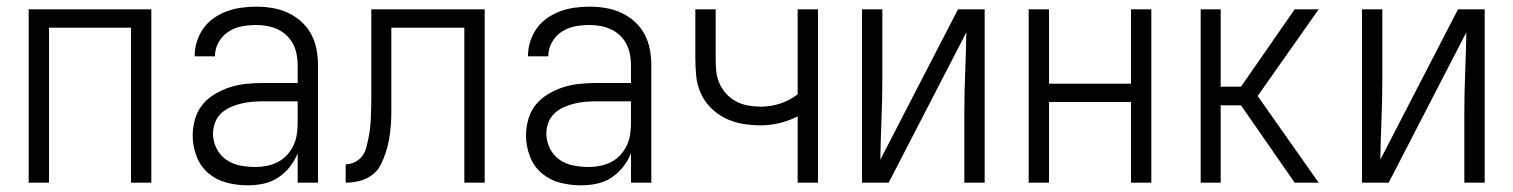

<svg xmlns="http://www.w3.org/2000/svg" viewBox="-20 -548 4540 576"><path d="M66 0V-520H434V0H373V-465H127V0Z M723 8Q691 8 660 0Q629 -8 605 -28.5Q581 -49 569.5 -79.5Q558 -110 558 -141Q558 -166 565 -190.5Q572 -215 587.5 -234Q603 -253 625 -266Q647 -279 670.5 -286.5Q694 -294 719 -296.5Q744 -299 768 -299H873V-352Q873 -368 870 -384.5Q867 -401 859.5 -415.5Q852 -430 840 -441.5Q828 -453 813 -460Q798 -467 781.5 -470Q765 -473 749 -473Q727 -473 705.5 -469Q684 -465 665.5 -453Q647 -441 636 -421.5Q625 -402 625 -381V-379H564V-381Q564 -403 571 -424.5Q578 -446 591 -464Q604 -482 622.5 -494.5Q641 -507 661.5 -514.5Q682 -522 704.5 -525Q727 -528 749 -528Q773 -528 797 -524Q821 -520 843 -510Q865 -500 883.5 -483.5Q902 -467 913.5 -445.5Q925 -424 929.5 -400Q934 -376 934 -352V0H873V-88Q864 -66 849 -47Q834 -28 814 -15Q794 -2 770.5 3Q747 8 723 8ZM746 -47Q763 -47 780.5 -50.5Q798 -54 813.5 -62Q829 -70 841 -83Q853 -96 860.5 -112Q868 -128 870.5 -145.5Q873 -163 873 -180V-244H768Q752 -244 735 -242.5Q718 -241 702 -237Q686 -233 670.5 -226Q655 -219 643 -207.5Q631 -196 625 -180Q619 -164 619 -147Q619 -124 629.5 -103Q640 -82 658.5 -69Q677 -56 700 -51.5Q723 -47 746 -47Z M1373 0V-465H1154V-256Q1154 -235 1154 -214Q1154 -193 1152.5 -172.5Q1151 -152 1147.5 -131.5Q1144 -111 1137.5 -91Q1131 -71 1121.5 -52.5Q1112 -34 1095 -22Q1078 -10 1057.5 -5Q1037 0 1017 0V-55Q1031 -55 1045 -62Q1059 -69 1067.5 -81Q1076 -93 1079.5 -107.5Q1083 -122 1086 -136.5Q1089 -151 1090.5 -166Q1092 -181 1092.5 -195.5Q1093 -210 1093.5 -225Q1094 -240 1094 -255V-520H1434V0Z M1723 8Q1691 8 1660 0Q1629 -8 1605 -28.5Q1581 -49 1569.5 -79.5Q1558 -110 1558 -141Q1558 -166 1565 -190.5Q1572 -215 1587.5 -234Q1603 -253 1625 -266Q1647 -279 1670.5 -286.5Q1694 -294 1719 -296.5Q1744 -299 1768 -299H1873V-352Q1873 -368 1870 -384.5Q1867 -401 1859.5 -415.5Q1852 -430 1840 -441.5Q1828 -453 1813 -460Q1798 -467 1781.5 -470Q1765 -473 1749 -473Q1727 -473 1705.5 -469Q1684 -465 1665.5 -453Q1647 -441 1636 -421.5Q1625 -402 1625 -381V-379H1564V-381Q1564 -403 1571 -424.5Q1578 -446 1591 -464Q1604 -482 1622.5 -494.5Q1641 -507 1661.5 -514.5Q1682 -522 1704.5 -525Q1727 -528 1749 -528Q1773 -528 1797 -524Q1821 -520 1843 -510Q1865 -500 1883.5 -483.5Q1902 -467 1913.5 -445.5Q1925 -424 1929.5 -400Q1934 -376 1934 -352V0H1873V-88Q1864 -66 1849 -47Q1834 -28 1814 -15Q1794 -2 1770.5 3Q1747 8 1723 8ZM1746 -47Q1763 -47 1780.5 -50.5Q1798 -54 1813.5 -62Q1829 -70 1841 -83Q1853 -96 1860.5 -112Q1868 -128 1870.5 -145.5Q1873 -163 1873 -180V-244H1768Q1752 -244 1735 -242.5Q1718 -241 1702 -237Q1686 -233 1670.5 -226Q1655 -219 1643 -207.5Q1631 -196 1625 -180Q1619 -164 1619 -147Q1619 -124 1629.5 -103Q1640 -82 1658.5 -69Q1677 -56 1700 -51.5Q1723 -47 1746 -47Z M2373 0V-199Q2348 -186 2319.5 -179Q2291 -172 2262 -172Q2235 -172 2208 -176.5Q2181 -181 2156.5 -193Q2132 -205 2112.5 -224.5Q2093 -244 2082 -269Q2071 -294 2068.5 -321Q2066 -348 2066 -375V-520H2127V-375Q2127 -356 2128.5 -337Q2130 -318 2137.5 -300Q2145 -282 2158 -267.5Q2171 -253 2188 -244Q2205 -235 2224 -231.5Q2243 -228 2262 -228Q2292 -228 2321 -237.5Q2350 -247 2373 -265V-520H2434V0Z M2566 0V-520H2627V-312Q2627 -251 2624.5 -190.5Q2622 -130 2621 -69L2854 -520H2934V0H2873V-208Q2873 -269 2875.5 -329.5Q2878 -390 2879 -451L2646 0Z M3066 0V-520H3127V-297H3373V-520H3434V0H3373V-242H3127V0Z M3582 0V-520H3642V-288H3703L3864 -520H3936L3753 -260L3936 0H3864L3703 -232H3642V0Z M4066 0V-520H4127V-312Q4127 -251 4124.5 -190.5Q4122 -130 4121 -69L4354 -520H4434V0H4373V-208Q4373 -269 4375.5 -329.5Q4378 -390 4379 -451L4146 0Z"/></svg>

Font: Iosevka Light
Style: Regular
Weight: 300
Monospace: yes
Designer: Belleve Invis
Foundry: Belleve Invis
Version: Version 32.5.0; ttfautohint (v1.8.4)